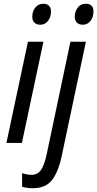

<svg xmlns="http://www.w3.org/2000/svg" viewBox="-20 -757 515 1017"><path d="M151 -669Q151 -696 166.5 -716.5Q182 -737 209 -737Q229 -737 239.5 -726.5Q250 -716 250 -696Q250 -666 234 -646Q218 -626 194 -626Q174 -626 162.5 -637Q151 -648 151 -669ZM128 -536H210L96 0H14ZM376 -669Q376 -696 391.5 -716.5Q407 -737 434 -737Q475 -737 475 -696Q475 -666 459 -646Q443 -626 419 -626Q399 -626 387.5 -637Q376 -648 376 -669ZM97 232V160Q122 169 147 169Q179 169 197 143.5Q215 118 228 57L353 -536H435L308 64Q290 152 256 196Q222 240 154 240Q121 240 97 232Z"/></svg>

Font: Noto Sans UI Narrow
Style: Italic
Weight: 400
Width: 4
Italic angle: -12°
Designer: Monotype Design Team
Foundry: Monotype Imaging Inc.
Version: Version 1.001